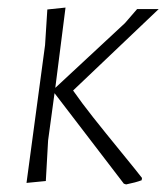

<svg xmlns="http://www.w3.org/2000/svg" viewBox="-20 -479 439 507"><path d="M50 4 99 -360 105 -454 153 -459 126 -247 310 -418 342 -455H399L173 -240Q196 -207 226.5 -168.5Q257 -130 299.5 -78Q342 -26 355 -9L354 -3Q338 3 313 8L307 6L124 -233L107 -108L101 -1Z"/></svg>

Font: Alegreya Sans Light
Style: Italic
Weight: 300
Italic angle: -7°
Designer: Juan Pablo del Peral
Foundry: Huerta Tipografica
Version: Version 2.007